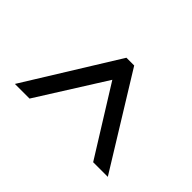

<svg xmlns="http://www.w3.org/2000/svg" viewBox="-141 -733 751 751"><g transform="rotate(-45 234.0 -358.0)"><path d="M43 -101V-182L324 -357L43 -534V-615L424 -379V-336Z"/></g></svg>

Font: Noto Serif Armenian Condensed ExtraBold
Style: Regular
Weight: 800
Width: 3
Designer: Monotype Design Team
Foundry: Monotype Imaging Inc.
Version: Version 2.008; ttfautohint (v1.8.4.7-5d5b)